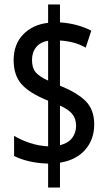

<svg xmlns="http://www.w3.org/2000/svg" viewBox="-20 -780 481 858"><path d="M195 -49Q151 -50 111.5 -59Q72 -68 43 -83V-173Q72 -155 112.5 -141.5Q153 -128 195 -126V-330Q113 -363 77 -403Q41 -443 41 -511Q41 -582 83.5 -626Q126 -670 195 -678V-760H248V-680Q325 -675 388 -643L363 -567Q337 -582 308.5 -589.5Q280 -597 248 -599V-397Q325 -366 363 -328Q401 -290 401 -224Q401 -157 361 -111Q321 -65 248 -53V58H195ZM195 -598Q160 -592 141.5 -569Q123 -546 123 -512Q123 -477 139 -457.5Q155 -438 195 -420ZM248 -131Q284 -140 302 -163Q320 -186 320 -218Q320 -250 302.5 -271Q285 -292 248 -308Z"/></svg>

Font: Noto Sans Georgian ExtraCondensed Medium
Style: Regular
Weight: 500
Width: 2
Designer: Monotype Design Team, Akaki Razmadze
Foundry: Google LLC
Version: Version 2.005; ttfautohint (v1.8.4.7-5d5b)